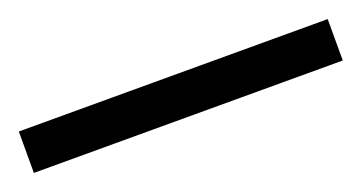

<svg xmlns="http://www.w3.org/2000/svg" viewBox="-27 -16 485 257"><g transform="rotate(-20 215.0 112.5)"><path d="M-5 142V83H435V142Z"/></g></svg>

Font: Noto Serif Hebrew SemiCondensed Black
Style: Regular
Weight: 900
Width: 4
Designer: Monotype Design Team
Foundry: Monotype Imaging Inc.
Version: Version 2.004; ttfautohint (v1.8.4.7-5d5b)